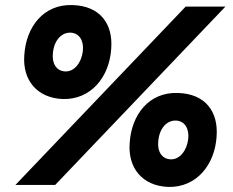

<svg xmlns="http://www.w3.org/2000/svg" viewBox="-20 -730 919 758"><path d="M41 0H198L870 -704H713ZM644 8C756 11 828 -80 835 -190C843 -289 791 -360 682 -363C567 -367 499 -276 492 -166C484 -67 542 4 644 8ZM653 -101C618 -103 600 -133 605 -175C610 -224 639 -256 676 -254C709 -252 728 -222 723 -181C718 -137 690 -99 653 -101ZM228 -339C340 -336 412 -427 419 -537C427 -636 375 -707 266 -710C151 -714 83 -623 76 -513C68 -414 126 -343 228 -339ZM237 -448C202 -450 184 -480 189 -522C194 -571 223 -603 260 -601C293 -599 312 -569 307 -528C302 -484 274 -446 237 -448Z"/></svg>

Font: Fixel Display 20240404
Style: Bold Italic
Weight: 700
Italic angle: -10°
Designer: AlfaBravo + MacPaw
Foundry: Kyrylo Tkachov, Marchela Mozhyna, Serhii Makarenko, Maria Weinstein, Zakhar Kryvoshyya
Version: Version 1.211;Glyphs 3.2 (3225)